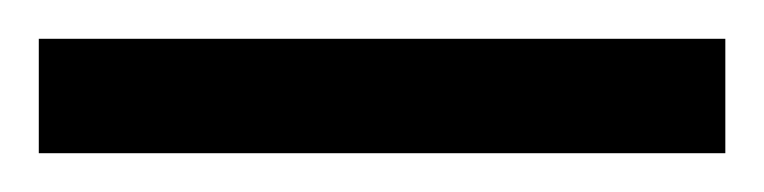

<svg xmlns="http://www.w3.org/2000/svg" viewBox="-23 -839 394 99"><path d="M-3 -760V-819H351V-760Z"/></svg>

Font: Noto Serif Georgian ExtraCondensed Thin
Style: Regular
Weight: 100
Width: 2
Designer: Monotype Design Team, Akaki Razmadze
Foundry: Google LLC
Version: Version 2.003; ttfautohint (v1.8.4.7-5d5b)